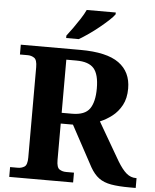

<svg xmlns="http://www.w3.org/2000/svg" viewBox="-61 -982 833 1033"><g transform="rotate(5 355.5 -465.5)"><path d="M28 0V-53H70Q90 -53 105.5 -63Q121 -73 121 -113V-600Q121 -640 105.5 -650.5Q90 -661 70 -661H28V-714H350Q492 -714 558 -666.5Q624 -619 624 -529Q624 -476 604 -439Q584 -402 553 -378Q522 -354 488 -340L607 -135Q633 -92 656 -72.5Q679 -53 707 -53H711V0H678Q618 0 578 -7Q538 -14 511.5 -33.5Q485 -53 464 -90L345 -310H279V-113Q279 -73 294.5 -63Q310 -53 330 -53H373V0ZM335 -368Q404 -368 430 -405Q456 -442 456 -515Q456 -591 428 -623Q400 -655 333 -655H279V-368ZM268 -784Q283 -803 301.5 -829Q320 -855 337.5 -882Q355 -909 365 -931H522V-921Q513 -908 491.5 -888Q470 -868 443 -846Q416 -824 388 -804.5Q360 -785 336 -771H268Z"/></g></svg>

Font: Noto Serif Toto
Style: Bold
Weight: 700
Designer: Monotype Design Team
Foundry: Monotype Imaging Inc.
Version: Version 2.001; ttfautohint (v1.8.4.7-5d5b)